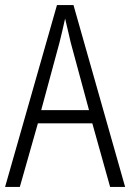

<svg xmlns="http://www.w3.org/2000/svg" viewBox="-20 -735 512 755"><path d="M413 0 343 -250H129L58 0H0L204 -715H269L472 0ZM258 -568Q253 -591 247 -615.5Q241 -640 236 -662Q231 -639 225.5 -615.5Q220 -592 214 -568L142 -302H330Z"/></svg>

Font: Noto Sans Tamil Condensed Light
Style: Regular
Weight: 300
Width: 3
Designer: Jelle Bosma - Monotype Design Team
Foundry: Monotype Imaging Inc.
Version: Version 2.004; ttfautohint (v1.8.4.7-5d5b)